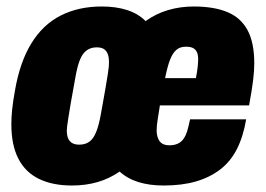

<svg xmlns="http://www.w3.org/2000/svg" viewBox="-20 -560 819 592"><path d="M202 12Q142 12 100 -8.5Q58 -29 36.5 -71Q15 -113 15 -177Q15 -198 17.5 -222.5Q20 -247 26 -280Q41 -368 76.5 -426Q112 -484 167 -512Q222 -540 294 -540Q338 -540 372 -529Q406 -518 429 -495Q461 -518 498.5 -529Q536 -540 577 -540Q639 -540 680.5 -523Q722 -506 743 -467.5Q764 -429 764 -365Q764 -342 760.5 -313Q757 -284 748 -235H473Q469 -209 466 -190.5Q463 -172 463 -158Q463 -144 467.5 -133Q472 -122 480.5 -117Q489 -112 503 -112Q517 -112 528 -117Q539 -122 546 -132Q553 -142 557.5 -157Q562 -172 566 -192H739Q730 -139 710.5 -100.5Q691 -62 659 -37.5Q627 -13 584 -0.5Q541 12 485 12Q441 12 407 1.5Q373 -9 349 -31Q317 -9 280.5 1.5Q244 12 202 12ZM224 -114Q243 -114 255.5 -123Q268 -132 276.5 -153Q285 -174 291 -208Q300 -257 305 -286.5Q310 -316 312.5 -332Q315 -348 315.5 -355.5Q316 -363 316 -368Q316 -384 312 -394Q308 -404 300 -409Q292 -414 278 -414Q260 -414 247 -404.5Q234 -395 226 -374.5Q218 -354 212 -319Q203 -271 198 -241Q193 -211 190.5 -195Q188 -179 187 -171Q186 -163 186 -158Q186 -143 190 -133.5Q194 -124 202.5 -119Q211 -114 224 -114ZM489 -319H584Q588 -339 589.5 -353.5Q591 -368 591 -378Q591 -391 587 -399.5Q583 -408 575 -412Q567 -416 553 -416Q535 -416 523.5 -406Q512 -396 504 -375Q496 -354 489 -319Z"/></svg>

Font: Archivo Condensed Black
Style: Italic
Weight: 900
Width: 3
Italic angle: -10°
Designer: Hector Gatti
Foundry: Omnibus-Type
Version: Version 2.001